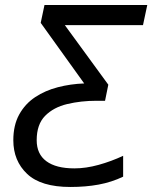

<svg xmlns="http://www.w3.org/2000/svg" viewBox="-20 -734 606 764"><path d="M260 10Q143 10 88 -42Q33 -94 33 -176Q33 -236 56.5 -278.5Q80 -321 120 -347.5Q160 -374 210.5 -387Q261 -400 315 -402L142 -643L157 -714H566L549 -634H238L411 -397L398 -333H364Q302 -333 247.5 -320Q193 -307 159.5 -273Q126 -239 126 -176Q126 -121 164.5 -92.5Q203 -64 276 -64Q322 -64 372.5 -78Q423 -92 470 -114V-31Q424 -9 372.5 0.5Q321 10 260 10Z"/></svg>

Font: Noto Sans
Style: Italic
Weight: 400
Italic angle: -12°
Designer: Monotype Design Team
Foundry: Monotype Imaging Inc.
Version: Version 2.013; ttfautohint (v1.8.4.7-5d5b)